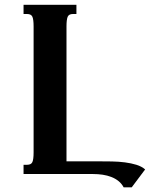

<svg xmlns="http://www.w3.org/2000/svg" viewBox="-20 -736 634 812"><path d="M79.6 0V-39.1H94.2Q111.8 -39.1 116.9 -50.5Q122.1 -62 122.1 -91.3V-624.5Q122.1 -653.8 116.9 -665.3Q111.8 -676.8 94.2 -676.8H79.6V-715.8H303.2V-676.8H288.6Q271 -676.8 266.1 -664.8Q261.2 -652.8 261.2 -624V-53.7H396.5Q424.3 -53.7 453.1 -53.2Q481.9 -52.7 508.3 -49.3Q534.7 -45.9 556.9 -39.1Q579.1 -32.2 593.8 -19.5L537.1 56.2H502.9Q494.6 40.5 481.2 29.8Q467.8 19 450.9 12.5Q434.1 5.9 414.3 2.9Q394.5 0 374 0Z"/></svg>

Font: Arian AMU Serif
Style: Bold
Weight: 700
Designer: Ruben Hakobyan (Tarumian)
Foundry: Ruben Hakobyan (Tarumian)
Version: Version 1.002